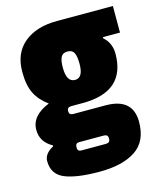

<svg xmlns="http://www.w3.org/2000/svg" viewBox="-99 -563 650 782"><g transform="rotate(-15 225.5 -172.0)"><path d="M175 44H278Q296 44 296 28V24Q296 9 278 9H175Q159 9 159 25V29Q159 44 175 44ZM215 -491H451V-379H379V-374Q411 -346 411 -301Q411 -141 230 -141H182Q164 -141 164 -124.5Q164 -108 181 -108H317Q432 -108 432 -8Q432 74 377 110.5Q322 147 225 147Q128 147 78.5 126.5Q29 106 29 50Q29 19 68 -2V-6Q19 -33 19 -84Q19 -144 96 -175Q60 -201 42.5 -235.5Q25 -270 25 -327Q25 -406 76.5 -448.5Q128 -491 215 -491ZM189 -301Q189 -240 225 -240Q259 -240 259 -299Q259 -331 251.5 -345.5Q244 -360 224 -360Q204 -360 196.5 -345.5Q189 -331 189 -301Z"/></g></svg>

Font: Passion One
Style: Regular
Weight: 400
Designer: Alejandro Lo Celso
Foundry: Fontstage
Version: Version 1.002